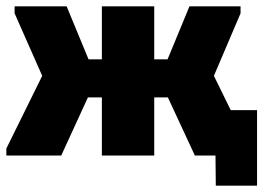

<svg xmlns="http://www.w3.org/2000/svg" viewBox="-26 -490 840 605"><path d="M653 0H588L503 -183H460V0H295V-183H251L167 0H-6V-22L107 -251L20 -448V-470H184L253 -303H295V-470H460V-303H502L571 -470H732V-448L648 -251L701 -143H784V95H654Z"/></svg>

Font: Tilda Sans Black
Style: Regular
Weight: 900
Designer: ParaType Ltd
Foundry: ParaType Ltd
Version: Version 1.009